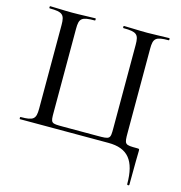

<svg xmlns="http://www.w3.org/2000/svg" viewBox="-118 -730 965 1026"><g transform="rotate(15 365.0 -217.0)"><path d="M677 187C677 193 689 193 689 187C689 57 691 29 691 0C691 -11 691 -12 679 -12C609 -12 608 -13 608 -81V-544C608 -601 620 -613 692 -613C696 -613 696 -625 692 -625C659 -625 617 -622 571 -622C520 -622 477 -625 442 -625C438 -625 438 -613 442 -613C516 -613 528 -601 528 -544V-83C528 -22 527 -21 454 -21H267C199 -21 198 -21 198 -83V-544C198 -601 209 -613 284 -613C287 -613 287 -625 284 -625C249 -625 206 -622 155 -622C109 -622 67 -625 34 -625C30 -625 30 -613 34 -613C105 -613 118 -601 118 -544V-81C118 -23 105 -12 34 -12C30 -12 30 0 34 0H523C630 0 677 56 677 187Z"/></g></svg>

Font: Cormorant Infant Book
Style: Regular
Weight: 500
Designer: Christian Thalmann (Catharsis Fonts)
Version: Version 1.000;PS 002.000;hotconv 1.0.88;makeotf.lib2.5.64775